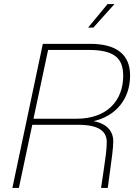

<svg xmlns="http://www.w3.org/2000/svg" viewBox="-20 -926 662 946"><path d="M414 -790H440L544 -906H510ZM41 0H73L139 -311H367C470 -311 506 -277 506 -226C506 -190 499 -143 493 -102L478 0H511L524 -97C530 -140 538 -197 538 -230C538 -279 507 -317 441 -329C549 -354 621 -436 621 -554C621 -656 556 -710 424 -710H191ZM145 -341 217 -680H416C544 -680 587 -639 587 -552C587 -432 509 -341 357 -341Z"/></svg>

Font: Geist Thin
Style: Italic
Weight: 100
Italic angle: -12°
Designer: Basement.studio, Andrés Briganti, Mateo Zaragoza
Foundry: Basement.studio, Vercel, Andrés Briganti, Guido Ferreyra, Mateo Zaragoza
Version: Version 1.500